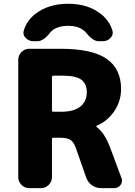

<svg xmlns="http://www.w3.org/2000/svg" viewBox="-20 -1012 709 1012"><path d="M261.7 -286.1Q253.9 -286.1 253.9 -279.3V-78.1Q253.9 -54.7 236.8 -37.6Q219.7 -20.5 196.3 -20.5H133.8Q110.4 -20.5 93.3 -37.6Q76.2 -54.7 76.2 -78.1V-697.3Q76.2 -720.7 93.3 -737.8Q110.4 -754.9 133.8 -754.9H298.8Q465.8 -754.9 542 -702.1Q618.2 -649.4 618.2 -543Q618.2 -475.6 578.1 -419.9Q541 -370.1 490.2 -349.6Q488.3 -348.6 487.8 -346.2Q487.3 -343.8 489.3 -342.8Q532.2 -311.5 561.5 -231.4L620.1 -74.2Q623 -67.4 623 -59.6Q623 -47.9 616.2 -38.1Q603.5 -20.5 583 -20.5H511.7Q486.3 -20.5 464.8 -35.6Q443.4 -50.8 434.6 -75.2L383.8 -220.7Q371.1 -260.7 353.5 -273.4Q335.9 -286.1 295.9 -286.1ZM308.6 -613.3H261.7Q253.9 -613.3 253.9 -605.5V-429.7Q253.9 -422.9 261.7 -422.9H301.8Q369.1 -422.9 403.3 -450.2Q437.5 -477.5 437.5 -525.4Q437.5 -570.3 408.7 -591.8Q379.9 -613.3 308.6 -613.3ZM572.3 -851.6Q574.2 -845.7 574.2 -838.9Q574.2 -824.2 562.5 -812.5Q546.9 -794.9 522.5 -794.9H500Q468.8 -794.9 434.6 -838.9Q426.8 -848.6 416 -855.5Q386.7 -876 338.9 -876Q291 -876 260.7 -855.5Q251 -848.6 243.2 -838.9Q209 -794.9 177.7 -794.9H155.3Q130.9 -794.9 115.2 -812.5Q103.5 -824.2 103.5 -838.9Q103.5 -845.7 105.5 -851.6Q121.1 -903.3 166 -938.5Q235.4 -992.2 339.4 -992.2Q443.4 -992.2 511.7 -938.5Q556.6 -903.3 572.3 -851.6Z"/></svg>

Font: Gen Jyuu Gothic Heavy
Style: Bold
Weight: 900
Designer: [Source Han Sans]
Ryoko NISHIZUKA  (kana & ideographs); Paul D. Hunt (Latin, Greek & Cyrillic); Wenlong ZHANG  (bopomofo
Version: Version 1.002.20150607